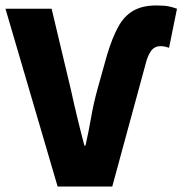

<svg xmlns="http://www.w3.org/2000/svg" viewBox="-29 -683 668 703"><path d="M182 0 -9 -651H160L230 -357Q242 -302 254 -252.5Q266 -203 280 -150H284Q296 -203 304.5 -252.5Q313 -302 328 -357L363 -482Q382 -545 404 -585Q426 -625 459.5 -644Q493 -663 543 -663Q571 -663 587 -660Q603 -657 619 -651L590 -508Q585 -510 576.5 -512Q568 -514 559 -514Q537 -514 524.5 -497Q512 -480 505 -452L382 0Z"/></svg>

Font: Source Sans 3 ExtraBold
Style: Regular
Weight: 800
Designer: Paul D. Hunt
Foundry: Adobe
Version: Version 3.052;hotconv 1.1.0;makeotfexe 2.6.0